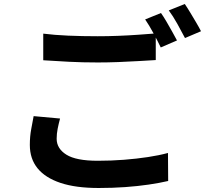

<svg xmlns="http://www.w3.org/2000/svg" viewBox="-20 -885 1040 959"><path d="M196 -717Q251 -710 320 -707Q389 -704 468 -704Q518 -704 570 -706Q622 -708 671 -711.5Q720 -715 758 -718V-585Q723 -583 673.5 -580Q624 -577 570.5 -575Q517 -573 469 -573Q391 -573 324 -576.5Q257 -580 196 -584ZM280 -293Q273 -267 268 -242Q263 -217 263 -192Q263 -143 311.5 -112.5Q360 -82 468 -82Q536 -82 599.5 -87Q663 -92 719 -100.5Q775 -109 819 -121L820 19Q777 29 722.5 37Q668 45 605.5 49.5Q543 54 473 54Q358 54 282 28.5Q206 3 167.5 -44.5Q129 -92 129 -161Q129 -204 136 -240.5Q143 -277 148 -305ZM784 -820Q797 -802 811.5 -777Q826 -752 840 -727Q854 -702 864 -683L783 -648Q768 -679 746.5 -719Q725 -759 705 -788ZM903 -865Q916 -846 931 -821Q946 -796 960.5 -771.5Q975 -747 984 -729L904 -695Q888 -726 866 -765.5Q844 -805 823 -833Z"/></svg>

Font: Farlight84_Sys_V01
Style: Bold
Weight: 700
Designer: Monotype Design Team, Nadine Chahine and Nizar Qandah
Foundry: Monotype Imaging Inc.
Version: Version 2.004;October 31, 2024;FontCreator 14.0.0.2814 64-bi